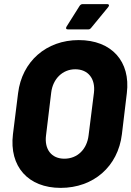

<svg xmlns="http://www.w3.org/2000/svg" viewBox="-20 -903 639 934"><path d="M310 -760H409C414 -760 418 -761 423 -767L506 -868C513 -876 511 -883 501 -883H382C376 -883 371 -880 367 -874L304 -774C299 -766 301 -760 310 -760ZM275 11C435 11 554 -93 573 -250L597 -450C616 -604 523 -708 363 -708C205 -708 87 -604 68 -450L43 -250C24 -93 117 11 275 11ZM293 -131C231 -131 195 -176 204 -245L229 -452C237 -520 285 -566 346 -566C409 -566 445 -520 437 -452L411 -245C403 -176 356 -131 293 -131Z"/></svg>

Font: Barlow ExtraBold
Style: Italic
Weight: 800
Italic angle: -7°
Designer: Jeremy Tribby
Foundry: Tribby Type
Version: Version 1.422;hotconv 1.0.109;makeotfexe 2.5.65596